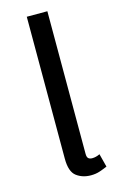

<svg xmlns="http://www.w3.org/2000/svg" viewBox="-118 -800 533 865"><g transform="rotate(-15 148.0 -367.5)"><path d="M195 15Q156 15 128 -6Q100 -27 100 -88V-750H196V-85Q196 -69 202.5 -63.5Q209 -58 220 -58Q238 -58 256 -67L272 -5Q256 2 237 8.5Q218 15 195 15Z"/></g></svg>

Font: Orienta
Style: Regular
Weight: 400
Designer: Eduardo Rodriguez Tunni
Foundry: Eduardo Rodriguez Tunni
Version: Version 1.002; ttfautohint (v1.8.4.7-5d5b);gftools[0.9.23]